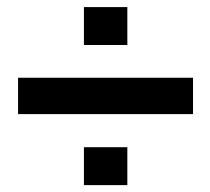

<svg xmlns="http://www.w3.org/2000/svg" viewBox="-20 -608 596 544"><path d="M217.8 -480.5V-587.9H340.8V-480.5ZM31.2 -284.7V-387.7H526.9V-284.7ZM217.8 -83.5V-190.9H340.8V-83.5Z"/></svg>

Font: Roboto Slab Medium
Style: Regular
Weight: 500
Designer: Google
Version: Version 2.001; ttfautohint (v1.8.3)